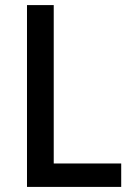

<svg xmlns="http://www.w3.org/2000/svg" viewBox="-20 -734 519 754"><path d="M86 0H456V-92H191V-714H86Z"/></svg>

Font: Noto Sans Arabic SemCond Med
Style: Regular
Weight: 500
Width: 4
Designer: Monotype Design Team, Nadine Chahine, Nizar Qandah and Khaled Hosny
Foundry: Monotype Imaging Inc.
Version: Version 2.012